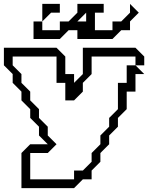

<svg xmlns="http://www.w3.org/2000/svg" viewBox="-20 -965 760 985"><path d="M90 0V-180L135 -225H225L180 -270V-315L135 -360V-405L90 -450V-495L45 -540V-585L0 -630V-720H270L315 -675V-585H360V-540L405 -585V-720H675L720 -675V-630H675V-675H450V-585L405 -540V-495L360 -450H315V-540H270V-675H45V-630L90 -585V-540L135 -495V-450L180 -405V-360L225 -315V-270L270 -225L225 -180H135V-45H360V-90H405L450 -135V-180L495 -225V-270L540 -315V-360L585 -405V-540H630V-630H675L720 -585H675V-495H630V-405L585 -360V-315L540 -270V-225L495 -180V-135L450 -90V-45H405L360 0ZM197 -855V-945H287V-900H242ZM377 -855H422V-900ZM152 -765V-855H197V-810H287V-855H332L377 -900V-945H512V-900H467V-810H557V-855H602L647 -900V-945L692 -900L647 -855V-810H602L557 -765H377V-810H332L287 -765Z"/></svg>

Font: Rubik Iso
Style: Regular
Weight: 400
Designer: Hubert and Fischer, NaN
Foundry: Hubert and Fischer, NaN
Version: Version 2.200